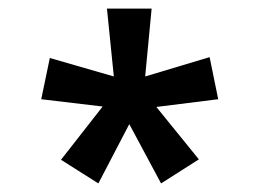

<svg xmlns="http://www.w3.org/2000/svg" viewBox="-20 -775 603 447"><path d="M355 -348 281 -486 209 -348 122 -403 219 -527 76 -544 96 -640 245 -597 229 -755H333L318 -597L468 -642L488 -544L344 -526L443 -404Z"/></svg>

Font: Noto Sans Mono SemiCondensed SemiBold
Style: Regular
Weight: 600
Width: 4
Designer: Monotype Design Team
Foundry: Monotype Imaging Inc.
Version: Version 2.014; ttfautohint (v1.8.4.7-5d5b)